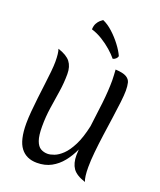

<svg xmlns="http://www.w3.org/2000/svg" viewBox="-197 -1225 1149 1377"><g transform="rotate(20 377.5 -537.0)"><path d="M238 -653Q238 -586 227.5 -518.5Q217 -451 206.5 -382Q196 -313 196 -239Q196 -169 209.5 -131.5Q223 -94 246.5 -80.5Q270 -67 299 -67Q320 -67 349.5 -78Q379 -89 411 -119.5Q443 -150 472.5 -208Q502 -266 522 -359Q534 -448 545 -544.5Q556 -641 556 -720Q556 -741 554.5 -762Q553 -783 552 -802Q610 -799 635.5 -784Q661 -769 667 -744Q673 -719 673 -684Q673 -652 666.5 -596Q660 -540 650 -471Q640 -402 630 -330Q620 -258 613.5 -192.5Q607 -127 607 -78Q607 -2 621 31Q550 8 524 -29.5Q498 -67 498 -129Q498 -146 500 -173Q475 -118 440 -74.5Q405 -31 358 -5.5Q311 20 249 20Q168 20 125 -36.5Q82 -93 82 -220Q82 -260 86.5 -312Q91 -364 97.5 -420Q104 -476 111 -530.5Q118 -585 122.5 -631Q127 -677 127 -707Q127 -772 116 -802Q184 -780 211 -745Q238 -710 238 -653ZM541 -900Q539 -889 529 -879.5Q519 -870 506 -867Q485 -893 451.5 -922.5Q418 -952 377.5 -977Q337 -1002 294 -1015Q295 -1043 305 -1061Q315 -1079 327 -1089.5Q339 -1100 347 -1105Q385 -1089 423.5 -1054Q462 -1019 493.5 -977.5Q525 -936 541 -900Z"/></g></svg>

Font: Merienda Medium
Style: Regular
Weight: 500
Designer: Eduardo Rodriguez Tunni
Foundry: Eduardo Rodriguez Tunni
Version: Version 2.001; ttfautohint (v1.8.4.7-5d5b)